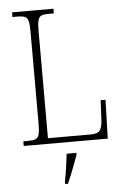

<svg xmlns="http://www.w3.org/2000/svg" viewBox="-61 -758 666 1022"><g transform="rotate(-5 271.5 -246.5)"><path d="M43 0V-25H73Q96 -25 109 -30.5Q122 -36 127 -54Q132 -72 132 -109V-605Q132 -642 127 -660Q122 -678 109 -683.5Q96 -689 72 -689H43V-714H264V-689H234Q210 -689 197.5 -683.5Q185 -678 180 -660Q175 -642 175 -606V-30H402Q442 -30 453.5 -47Q465 -64 467 -104L472 -207H498L492 0ZM245 208Q252 172 257.5 134.5Q263 97 267 61H319V71Q311 92 301 119.5Q291 147 280 174Q269 201 260 221H245Z"/></g></svg>

Font: Noto Serif Lao SemiCondensed ExtraLight
Style: Regular
Weight: 200
Width: 4
Designer: Monotype Design Team
Foundry: Monotype Imaging Inc.
Version: Version 2.003; ttfautohint (v1.8.4.7-5d5b)